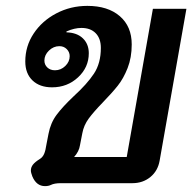

<svg xmlns="http://www.w3.org/2000/svg" viewBox="-20 -623 654 653"><path d="M133 10Q104 10 90 -23Q85 -36 85 -43Q85 -54 92 -63Q99 -72 115 -82Q125 -88 130 -99.5Q135 -111 138 -132L145 -168Q152 -205 172.5 -232.5Q193 -260 231 -296Q276 -337 299.5 -372.5Q323 -408 323 -460Q323 -492 305.5 -510Q288 -528 257 -528Q233 -528 206 -516V-513Q242 -512 262 -492.5Q282 -473 282 -442Q282 -394 245.5 -360Q209 -326 157 -326Q115 -326 90.5 -349.5Q66 -373 66 -414Q66 -466 94.5 -509Q123 -552 171.5 -577.5Q220 -603 277 -603Q347 -603 387.5 -568Q428 -533 428 -472Q428 -427 414 -391.5Q400 -356 380.5 -331.5Q361 -307 329 -274Q298 -242 281.5 -219.5Q265 -197 260 -170L252 -129Q249 -108 232 -89H411L500 -593H614L523 -77Q517 -42 491.5 -21Q466 0 430 0H187Q165 0 153 6Q145 10 133 10ZM217 -432Q217 -446 207 -456Q197 -466 182 -466Q162 -466 146.5 -451Q131 -436 131 -417Q131 -403 141 -393.5Q151 -384 167 -384Q187 -384 202 -398.5Q217 -413 217 -432Z"/></svg>

Font: Niramit SemiBold
Style: Italic
Weight: 600
Italic angle: -10°
Designer: Katatrad Aksorn Co.,Ltd.
Foundry: Cadson Demak Co.,Ltd.
Version: Version 1.001; ttfautohint (v1.6)